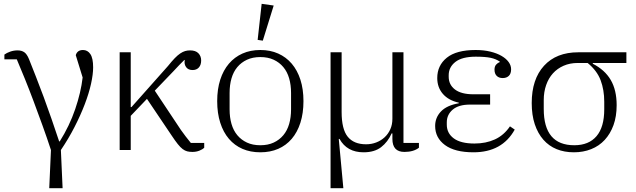

<svg xmlns="http://www.w3.org/2000/svg" viewBox="-20 -786 3332 1006"><path d="M247 0Q226 -64 202.5 -129Q179 -194 156 -255.5Q133 -317 110.5 -372.5Q88 -428 68 -475H3V-500Q15 -509 33.5 -515.5Q52 -522 72 -522Q93 -522 107 -512.5Q121 -503 132 -476Q148 -436 168 -385Q188 -334 209 -277.5Q230 -221 250.5 -161.5Q271 -102 290 -45H293Q344 -126 374 -214Q404 -302 413 -380L377 -497Q385 -524 415 -524Q439 -524 453.5 -502.5Q468 -481 468 -433Q468 -397 457 -347Q446 -297 424 -239.5Q402 -182 370.5 -120.5Q339 -59 299 0L308 200H238Z M607 -512H665V-225H669L860 -440Q880 -465 895.5 -481Q911 -497 924.5 -506Q938 -515 950 -518.5Q962 -522 976 -522Q1005 -522 1019.5 -507Q1034 -492 1034 -469Q1034 -446 1022 -432.5Q1010 -419 989 -419Q966 -419 955 -434.5Q944 -450 948 -471L946 -472Q935 -461 920 -446Q905 -431 888 -412L791 -311L928 -105Q938 -91 953 -71Q968 -51 980 -37H1050V-12Q1041 -3 1024.5 3.5Q1008 10 988 10Q973 10 961 7Q949 4 937 -5Q925 -14 911.5 -31Q898 -48 880 -75L750 -268L665 -179V0H607Z M1344 -25Q1384 -25 1414 -39Q1444 -53 1464.5 -77.5Q1485 -102 1495 -136.5Q1505 -171 1505 -213V-299Q1505 -341 1495 -375.5Q1485 -410 1464.5 -434.5Q1444 -459 1414 -473Q1384 -487 1344 -487Q1304 -487 1274 -473Q1244 -459 1223.5 -434.5Q1203 -410 1193 -375.5Q1183 -341 1183 -299V-213Q1183 -171 1193 -136.5Q1203 -102 1223.5 -77.5Q1244 -53 1274 -39Q1304 -25 1344 -25ZM1344 12Q1292 12 1250.5 -6Q1209 -24 1179.5 -58.5Q1150 -93 1134 -143Q1118 -193 1118 -256Q1118 -319 1134 -368.5Q1150 -418 1179.5 -452.5Q1209 -487 1250.5 -505.5Q1292 -524 1344 -524Q1396 -524 1437.5 -505.5Q1479 -487 1508.5 -452.5Q1538 -418 1554 -368.5Q1570 -319 1570 -256Q1570 -193 1554 -143Q1538 -93 1508.5 -58.5Q1479 -24 1437.5 -6Q1396 12 1344 12ZM1330 -577 1351 -766 1414 -757 1357 -573Z M1712 -512H1770V-199Q1770 -109 1802 -69.5Q1834 -30 1898 -30Q1926 -30 1951 -39.5Q1976 -49 1995 -66.5Q2014 -84 2025 -108.5Q2036 -133 2036 -164V-512H2094V-37H2175V-12Q2147 10 2099 10Q2036 10 2036 -58V-87H2032Q2012 -42 1977 -15Q1942 12 1885 12Q1798 12 1759 -58H1755L1779 200H1712Z M2461 12Q2363 12 2311.5 -26Q2260 -64 2260 -126Q2260 -170 2290.5 -202Q2321 -234 2384 -245V-248Q2330 -260 2300.5 -294Q2271 -328 2271 -377Q2271 -443 2321 -483.5Q2371 -524 2472 -524Q2515 -524 2549.5 -515.5Q2584 -507 2608 -493Q2632 -479 2645 -461Q2658 -443 2658 -423Q2658 -400 2646 -388.5Q2634 -377 2614 -377Q2594 -377 2582.5 -388.5Q2571 -400 2571 -421Q2571 -438 2579.5 -447.5Q2588 -457 2599 -461V-463Q2579 -477 2551 -483Q2523 -489 2473 -489Q2401 -489 2366 -461.5Q2331 -434 2331 -392V-384Q2331 -342 2364 -317Q2397 -292 2460 -292H2548V-238H2443Q2383 -238 2352 -211.5Q2321 -185 2321 -145V-133Q2321 -88 2357.5 -61Q2394 -34 2466 -34Q2526 -34 2573 -55.5Q2620 -77 2652 -124L2677 -107Q2611 12 2461 12Z M3086 -456V-452Q3149 -420 3180 -367Q3211 -314 3211 -235Q3211 -176 3194.5 -130.5Q3178 -85 3148.5 -53Q3119 -21 3077.5 -4.5Q3036 12 2987 12Q2937 12 2896.5 -4.5Q2856 -21 2827 -54Q2798 -87 2782 -135Q2766 -183 2766 -246Q2766 -371 2830.5 -441.5Q2895 -512 3010 -512H3262V-456ZM2989 -25Q3065 -25 3105.5 -72.5Q3146 -120 3146 -213V-253Q3146 -315 3127 -365.5Q3108 -416 3059 -456H3007Q2966 -456 2933 -441.5Q2900 -427 2877 -401.5Q2854 -376 2841.5 -340Q2829 -304 2829 -262V-215Q2829 -25 2989 -25Z"/></svg>

Font: IBM Plex Serif Light
Style: Regular
Weight: 300
Designer: Mike Abbink, Paul van der Laan, Pieter van Rosmalen
Foundry: Bold Monday
Version: Version 3.001